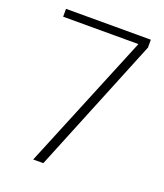

<svg xmlns="http://www.w3.org/2000/svg" viewBox="-122 -721 686 803"><g transform="rotate(20 221.5 -319.5)"><path d="M120 0 368.5 -604H33.5V-639H411V-604L165 0Z"/></g></svg>

Font: Anek Latin Medium ExtraLight
Style: Regular
Weight: 250
Version: Version 1.003